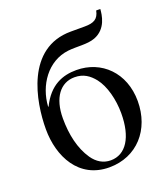

<svg xmlns="http://www.w3.org/2000/svg" viewBox="-129 -776 765 878"><g transform="rotate(-20 253.5 -337.5)"><path d="M84 -347C90 -448 155 -544 258 -556C303 -561 350 -553 388 -567C452 -591 459 -658 461 -685H441C433 -646 412 -634 366 -634H299C82 -634 39 -387 39 -253C39 -120 105 10 253 10C388 10 478 -92 478 -231C478 -369 384 -460 262 -460C196 -460 130 -437 86 -346ZM388 -204C388 -88 344 -18 270 -18C234 -18 204 -36 182 -68C145 -122 129 -194 129 -273C129 -373 174 -432 243 -432C286 -432 314 -412 338 -382C370 -341 388 -272 388 -204Z"/></g></svg>

Font: STIXGeneral
Style: Regular
Weight: 400
Designer: MicroPress Inc., with final additions and corrections provided by Coen Hoffman, Elsevier (retired)
Version: Version 1.1.0